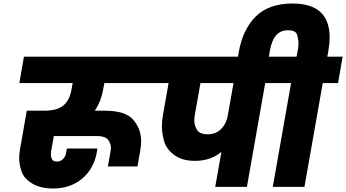

<svg xmlns="http://www.w3.org/2000/svg" viewBox="-20 -1062 1967 1091"><path d="M566 -552Q555 -488 519 -433H575Q694 -433 738 -380.5Q782 -328 782 -260Q782 -235 777 -206L761 -116H593L608 -201Q610 -213 610 -223Q610 -249 593 -269Q576 -289 530 -289H286L270 -200Q269 -192 269 -184Q269 -170 275.5 -157Q282 -144 304 -144Q324 -144 338.5 -158.5Q353 -173 356 -195L360 -218H533Q533 -211 531 -201Q515 -105 448 -48Q381 9 281 9Q209 9 162.5 -19.5Q116 -48 102.5 -88Q89 -128 89 -162Q89 -185 93 -209L132 -433H232Q306 -433 341 -463.5Q376 -494 386 -552L393 -590H90L116 -740H916L890 -590H573Z M1574 -590H1487L1383 0H1203L1238 -199Q1178 -148 1087 -148Q1014 -148 969 -182Q924 -216 912 -261.5Q900 -307 900 -344Q900 -375 906 -409L938 -590H862L888 -740H1600ZM1307 -590H1119L1087 -409Q1084 -393 1084 -378Q1084 -350 1099 -324.5Q1114 -299 1161 -299Q1207 -299 1236.5 -329Q1266 -359 1274 -404Z M1927 -740 1901 -590H1814L1710 0H1530L1634 -590H1546L1572 -740H1665L1672 -776Q1676 -797 1676 -816Q1676 -838 1668.5 -864Q1661 -890 1615 -890Q1534 -890 1514 -776L1501 -701H1326L1337 -768Q1360 -896 1434 -969Q1508 -1042 1642 -1042Q1853 -1042 1853 -850Q1853 -813 1845 -768L1840 -740Z"/></svg>

Font: Fz Poppins ExtBd
Style: Italic
Weight: 800
Italic angle: -10°
Designer: Ninad Kale (Devanagari), Jonny Pinhorn (Latin)
Foundry: Indian Type Foundry
Version: Vit hóa bi Vntype.Com & FontZin.Com